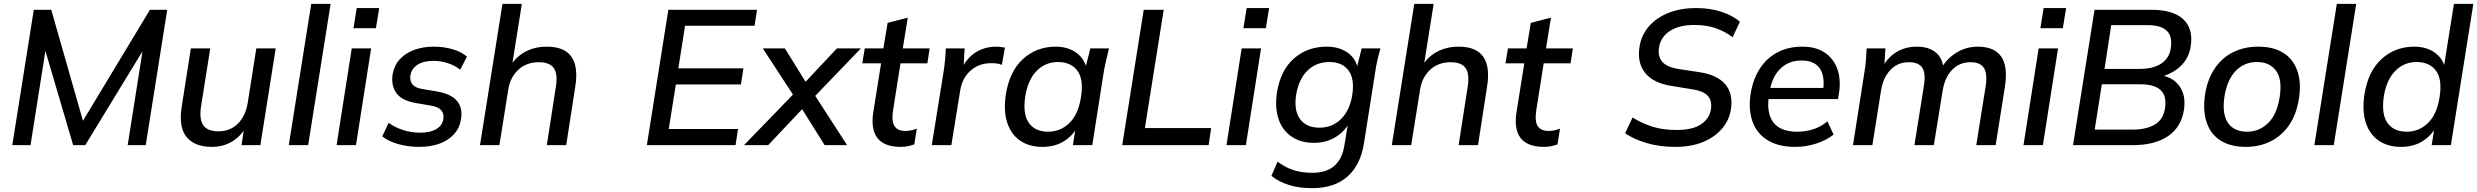

<svg xmlns="http://www.w3.org/2000/svg" viewBox="-20 -756 12902 1000"><path d="M44 0 156 -705H247L422 -92H391L761 -705H851L739 0H645L734 -564H768L424 0H361L195 -564H228L139 0Z M1084 9Q994 9 952 -42Q910 -93 926 -198L974 -504H1075L1027 -201Q1017 -133 1039.5 -102.5Q1062 -72 1117 -72Q1179 -72 1219 -112Q1259 -152 1270 -219L1315 -504H1416L1336 0H1238L1254 -108H1269Q1241 -52 1193 -21.5Q1145 9 1084 9Z M1484 0 1601 -736H1702L1585 0Z M1733 0 1812 -504H1913L1834 0ZM1821 -609 1838 -714H1955L1938 -609Z M2163 9Q2104 9 2052.5 -6Q2001 -21 1971 -46L2004 -116Q2038 -92 2080 -78.5Q2122 -65 2168 -65Q2222 -65 2253 -84Q2284 -103 2289 -135Q2294 -164 2278 -182Q2262 -200 2224 -206L2148 -219Q2074 -231 2045 -270.5Q2016 -310 2025 -369Q2033 -415 2062 -447Q2091 -479 2137 -496Q2183 -513 2238 -513Q2293 -513 2339 -499Q2385 -485 2412 -461L2377 -393Q2351 -414 2314 -426.5Q2277 -439 2238 -439Q2184 -439 2154 -418.5Q2124 -398 2118 -366Q2113 -337 2127 -318Q2141 -299 2176 -293L2254 -280Q2330 -267 2360.5 -230Q2391 -193 2381 -135Q2374 -90 2345 -57.5Q2316 -25 2269.5 -8Q2223 9 2163 9Z M2480 0 2597 -736H2698L2644 -397H2629Q2659 -454 2710.5 -483.5Q2762 -513 2828 -513Q2920 -513 2956.5 -460Q2993 -407 2976 -304L2929 0H2828L2875 -303Q2886 -372 2864 -402Q2842 -432 2787 -432Q2722 -432 2679.5 -392.5Q2637 -353 2627 -288L2581 0Z M3349 0 3461 -705H3923L3910 -622H3548L3513 -400H3852L3839 -316H3500L3463 -84H3824L3811 0Z M3855 0 4130 -284 4128 -236 3953 -504H4068L4190 -307H4154L4339 -504H4464L4207 -237L4209 -283L4392 0H4275L4143 -211H4180L3981 0Z M4672 9Q4586 9 4550.5 -36.5Q4515 -82 4528 -169L4569 -426H4471L4484 -504H4581L4603 -637L4708 -664L4682 -504H4822L4810 -426H4670L4631 -179Q4623 -123 4639.5 -98.5Q4656 -74 4695 -74Q4713 -74 4727.5 -77.5Q4742 -81 4755 -86L4742 -4Q4725 2 4708 5.5Q4691 9 4672 9Z M4833 0 4894 -379Q4899 -410 4902 -441.5Q4905 -473 4906 -504H5004L4997 -374H4978Q4996 -421 5024.5 -452Q5053 -483 5090 -498Q5127 -513 5166 -513Q5180 -513 5191.5 -511.5Q5203 -510 5214 -508L5198 -418Q5184 -424 5171 -425.5Q5158 -427 5140 -427Q5098 -427 5064 -408.5Q5030 -390 5008.5 -358Q4987 -326 4981 -284L4935 0Z M5409 9Q5340 9 5292.5 -24Q5245 -57 5225.5 -118.5Q5206 -180 5219 -266Q5239 -387 5309.5 -450Q5380 -513 5478 -513Q5543 -513 5587 -480.5Q5631 -448 5641 -392L5630 -390L5659 -504H5756Q5749 -473 5741.5 -442.5Q5734 -412 5729 -383L5669 0H5568L5586 -114H5602Q5576 -57 5527 -24Q5478 9 5409 9ZM5439 -70Q5503 -70 5549.5 -115Q5596 -160 5610 -249Q5625 -342 5591.5 -387.5Q5558 -433 5490 -433Q5426 -433 5380.5 -388Q5335 -343 5320 -256Q5306 -162 5338.5 -116Q5371 -70 5439 -70Z M5825 0 5937 -705H6041L5943 -89H6288L6275 0Z M6368 0 6447 -504H6548L6469 0ZM6456 -609 6473 -714H6590L6573 -609Z M6814 224Q6748 224 6695 208Q6642 192 6602 160L6634 86Q6661 106 6689 119Q6717 132 6748.5 138Q6780 144 6815 144Q6889 144 6930 107.5Q6971 71 6982 2L7004 -133H7015Q6992 -78 6941 -45Q6890 -12 6823 -12Q6755 -12 6707 -44.5Q6659 -77 6639 -136.5Q6619 -196 6631 -276Q6650 -391 6720 -452Q6790 -513 6890 -513Q6956 -513 7000.5 -480.5Q7045 -448 7053 -392L7046 -400L7072 -504H7170Q7161 -473 7154 -442.5Q7147 -412 7143 -383L7084 -10Q7066 104 6997.5 164Q6929 224 6814 224ZM6852 -91Q6919 -91 6964.5 -136Q7010 -181 7023 -261Q7036 -345 7003.5 -389Q6971 -433 6904 -433Q6836 -433 6790.5 -389Q6745 -345 6731 -264Q6718 -181 6751 -136Q6784 -91 6852 -91Z M7229 0 7346 -736H7447L7393 -397H7378Q7408 -454 7459.5 -483.5Q7511 -513 7577 -513Q7669 -513 7705.5 -460Q7742 -407 7725 -304L7678 0H7577L7624 -303Q7635 -372 7613 -402Q7591 -432 7536 -432Q7471 -432 7428.5 -392.5Q7386 -353 7376 -288L7330 0Z M8022 9Q7936 9 7900.5 -36.5Q7865 -82 7878 -169L7919 -426H7821L7834 -504H7931L7953 -637L8058 -664L8032 -504H8172L8160 -426H8020L7981 -179Q7973 -123 7989.5 -98.5Q8006 -74 8045 -74Q8063 -74 8077.5 -77.5Q8092 -81 8105 -86L8092 -4Q8075 2 8058 5.5Q8041 9 8022 9Z M8706 9Q8623 9 8556 -11Q8489 -31 8444 -62L8483 -144Q8531 -114 8585.5 -96.5Q8640 -79 8713 -79Q8796 -79 8840 -109Q8884 -139 8891 -186Q8898 -230 8875 -256.5Q8852 -283 8787 -292L8689 -308Q8593 -322 8549.5 -375Q8506 -428 8519 -511Q8528 -572 8567 -617.5Q8606 -663 8669 -688.5Q8732 -714 8815 -714Q8887 -714 8946 -694.5Q9005 -675 9042 -643L9004 -562Q8965 -592 8916.5 -609Q8868 -626 8804 -626Q8726 -626 8678 -595Q8630 -564 8621 -510Q8613 -464 8637 -435Q8661 -406 8726 -396L8826 -381Q8923 -367 8965.5 -317.5Q9008 -268 8995 -185Q8986 -129 8948 -85Q8910 -41 8849 -16Q8788 9 8706 9Z M9330 9Q9244 9 9187.5 -25Q9131 -59 9108 -122Q9085 -185 9098 -269Q9111 -346 9147 -400.5Q9183 -455 9239 -484Q9295 -513 9367 -513Q9438 -513 9484 -482Q9530 -451 9549.5 -396.5Q9569 -342 9558 -270L9553 -240H9174L9183 -298H9493L9475 -283Q9486 -360 9457.5 -400.5Q9429 -441 9362 -441Q9315 -441 9280 -419.5Q9245 -398 9224 -361Q9203 -324 9197 -277L9192 -249Q9181 -163 9218 -116.5Q9255 -70 9341 -70Q9383 -70 9423 -82.5Q9463 -95 9498 -124L9530 -55Q9490 -24 9437.5 -7.5Q9385 9 9330 9Z M9631 0 9691 -383Q9696 -412 9698.5 -442.5Q9701 -473 9702 -504H9800L9793 -398H9780Q9809 -455 9856 -484Q9903 -513 9964 -513Q10025 -513 10062 -483Q10099 -453 10103 -393H10087Q10115 -447 10167 -480Q10219 -513 10281 -513Q10366 -513 10402.5 -462Q10439 -411 10422 -302L10374 0H10273L10322 -307Q10332 -372 10313 -402Q10294 -432 10243 -432Q10185 -432 10147 -392Q10109 -352 10098 -284L10052 0H9951L10000 -307Q10011 -372 9992.5 -402Q9974 -432 9922 -432Q9864 -432 9826 -392Q9788 -352 9777 -284L9732 0Z M10519 0 10598 -504H10699L10620 0ZM10607 -609 10624 -714H10741L10724 -609Z M10777 0 10889 -705H11186Q11298 -705 11351 -656Q11404 -607 11390 -515Q11380 -450 11334 -408.5Q11288 -367 11218 -352L11220 -367Q11296 -357 11331 -308Q11366 -259 11355 -185Q11341 -94 11272 -47Q11203 0 11088 0ZM10890 -81H11087Q11158 -81 11202.5 -107Q11247 -133 11256 -191Q11263 -238 11249 -265.5Q11235 -293 11204 -305Q11173 -317 11128 -317H10927ZM10941 -397H11120Q11195 -397 11236.5 -425Q11278 -453 11286 -503Q11296 -566 11265.5 -595.5Q11235 -625 11166 -625H10976Z M11677 9Q11599 9 11547 -23Q11495 -55 11473.5 -117Q11452 -179 11465 -266Q11478 -346 11516.5 -401.5Q11555 -457 11612.5 -485Q11670 -513 11741 -513Q11821 -513 11872.5 -480.5Q11924 -448 11945.5 -386.5Q11967 -325 11953 -239Q11940 -158 11901.5 -103Q11863 -48 11805.5 -19.5Q11748 9 11677 9ZM11684 -70Q11747 -70 11793 -115Q11839 -160 11853 -249Q11868 -342 11834.5 -387.5Q11801 -433 11735 -433Q11670 -433 11625.5 -388Q11581 -343 11566 -256Q11552 -162 11584 -116Q11616 -70 11684 -70Z M12034 0 12151 -736H12252L12135 0Z M12485 9Q12416 9 12368.5 -24Q12321 -57 12301.5 -118.5Q12282 -180 12295 -266Q12315 -387 12385.5 -450Q12456 -513 12554 -513Q12619 -513 12663 -480.5Q12707 -448 12717 -392H12706L12761 -736H12862L12745 0H12645L12663 -114H12678Q12652 -57 12603 -24Q12554 9 12485 9ZM12515 -70Q12579 -70 12625.5 -115Q12672 -160 12686 -249Q12701 -342 12667.5 -387.5Q12634 -433 12566 -433Q12502 -433 12456.5 -388Q12411 -343 12396 -256Q12382 -162 12414.5 -116Q12447 -70 12515 -70Z"/></svg>

Font: Mulish ExtraLight SemiBold
Style: Italic
Weight: 600
Italic angle: -9°
Version: Version 3.603